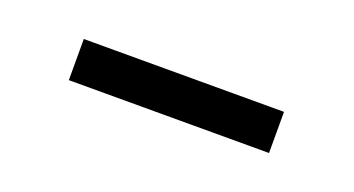

<svg xmlns="http://www.w3.org/2000/svg" viewBox="-23 -777 420 228"><g transform="rotate(20 186.5 -663.0)"><path d="M60 -637V-689H313V-637Z"/></g></svg>

Font: PT Serif
Style: Regular
Weight: 400
Designer: A.Korolkova, O.Umpeleva, V.Yefimov
Foundry: ParaType Ltd
Version: Version 1.000W OFL; ttfautohint (v1.6)